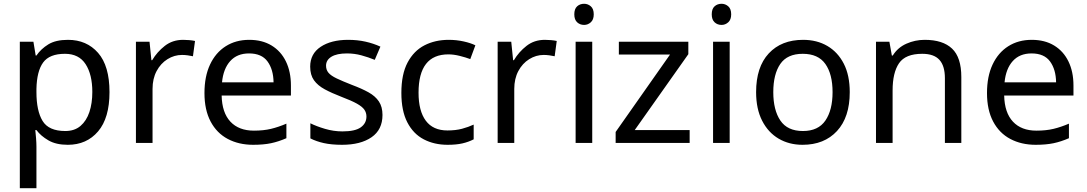

<svg xmlns="http://www.w3.org/2000/svg" viewBox="-20 -757 5757 1017"><path d="M340 -546Q439 -546 499.5 -477Q560 -408 560 -269Q560 -132 499.5 -61Q439 10 339 10Q277 10 236.5 -13.5Q196 -37 173 -68H167Q169 -51 171 -25Q173 1 173 20V240H85V-536H157L169 -463H173Q197 -498 236 -522Q275 -546 340 -546ZM324 -472Q242 -472 208.5 -426Q175 -380 173 -286V-269Q173 -170 205.5 -116.5Q238 -63 326 -63Q375 -63 406.5 -90Q438 -117 453.5 -163.5Q469 -210 469 -270Q469 -362 433.5 -417Q398 -472 324 -472Z M950 -546Q965 -546 982.5 -544.5Q1000 -543 1013 -540L1002 -459Q989 -462 973.5 -464Q958 -466 944 -466Q903 -466 867 -443.5Q831 -421 809.5 -380.5Q788 -340 788 -286V0H700V-536H772L782 -438H786Q812 -482 853 -514Q894 -546 950 -546Z M1300 -546Q1369 -546 1418.5 -516Q1468 -486 1494.5 -431.5Q1521 -377 1521 -304V-251H1154Q1156 -160 1200.5 -112.5Q1245 -65 1325 -65Q1376 -65 1415.5 -74.5Q1455 -84 1497 -102V-25Q1456 -7 1416 1.5Q1376 10 1321 10Q1245 10 1186.5 -21Q1128 -52 1095.5 -113.5Q1063 -175 1063 -264Q1063 -352 1092.5 -415Q1122 -478 1175.5 -512Q1229 -546 1300 -546ZM1299 -474Q1236 -474 1199.5 -433.5Q1163 -393 1156 -321H1429Q1428 -389 1397 -431.5Q1366 -474 1299 -474Z M2006 -148Q2006 -70 1948 -30Q1890 10 1792 10Q1736 10 1695.5 1Q1655 -8 1624 -24V-104Q1656 -88 1701.5 -74.5Q1747 -61 1794 -61Q1861 -61 1891 -82.5Q1921 -104 1921 -140Q1921 -160 1910 -176Q1899 -192 1870.5 -208Q1842 -224 1789 -244Q1737 -264 1700 -284Q1663 -304 1643 -332Q1623 -360 1623 -404Q1623 -472 1678.5 -509Q1734 -546 1824 -546Q1873 -546 1915.5 -536.5Q1958 -527 1995 -510L1965 -440Q1931 -454 1894 -464Q1857 -474 1818 -474Q1764 -474 1735.5 -456.5Q1707 -439 1707 -409Q1707 -387 1720 -371.5Q1733 -356 1763.5 -341.5Q1794 -327 1845 -307Q1896 -288 1932 -268Q1968 -248 1987 -219.5Q2006 -191 2006 -148Z M2351 10Q2280 10 2224.5 -19Q2169 -48 2137.5 -109Q2106 -170 2106 -265Q2106 -364 2139 -426Q2172 -488 2228.5 -517Q2285 -546 2357 -546Q2398 -546 2436 -537.5Q2474 -529 2498 -517L2471 -444Q2447 -453 2415 -461Q2383 -469 2355 -469Q2197 -469 2197 -266Q2197 -169 2235.5 -117.5Q2274 -66 2350 -66Q2394 -66 2427.5 -75Q2461 -84 2489 -97V-19Q2462 -5 2429.5 2.5Q2397 10 2351 10Z M2866 -546Q2881 -546 2898.5 -544.5Q2916 -543 2929 -540L2918 -459Q2905 -462 2889.5 -464Q2874 -466 2860 -466Q2819 -466 2783 -443.5Q2747 -421 2725.5 -380.5Q2704 -340 2704 -286V0H2616V-536H2688L2698 -438H2702Q2728 -482 2769 -514Q2810 -546 2866 -546Z M3117 -536V0H3029V-536ZM3074 -737Q3094 -737 3109.5 -723.5Q3125 -710 3125 -681Q3125 -653 3109.5 -639Q3094 -625 3074 -625Q3052 -625 3037 -639Q3022 -653 3022 -681Q3022 -710 3037 -723.5Q3052 -737 3074 -737Z M3633 0H3241V-58L3529 -468H3258V-536H3626V-470L3342 -68H3633Z M3845 -536V0H3757V-536ZM3802 -737Q3822 -737 3837.5 -723.5Q3853 -710 3853 -681Q3853 -653 3837.5 -639Q3822 -625 3802 -625Q3780 -625 3765 -639Q3750 -653 3750 -681Q3750 -710 3765 -723.5Q3780 -737 3802 -737Z M4481 -269Q4481 -136 4413.5 -63Q4346 10 4231 10Q4160 10 4104.5 -22.5Q4049 -55 4017 -117.5Q3985 -180 3985 -269Q3985 -402 4052 -474Q4119 -546 4234 -546Q4307 -546 4362.5 -513.5Q4418 -481 4449.5 -419.5Q4481 -358 4481 -269ZM4076 -269Q4076 -174 4113.5 -118.5Q4151 -63 4233 -63Q4314 -63 4352 -118.5Q4390 -174 4390 -269Q4390 -364 4352 -418Q4314 -472 4232 -472Q4150 -472 4113 -418Q4076 -364 4076 -269Z M4878 -546Q4974 -546 5023 -499.5Q5072 -453 5072 -349V0H4985V-343Q4985 -408 4956 -440Q4927 -472 4865 -472Q4776 -472 4742 -422Q4708 -372 4708 -278V0H4620V-536H4691L4704 -463H4709Q4735 -505 4781 -525.5Q4827 -546 4878 -546Z M5445 -546Q5514 -546 5563.5 -516Q5613 -486 5639.5 -431.5Q5666 -377 5666 -304V-251H5299Q5301 -160 5345.5 -112.5Q5390 -65 5470 -65Q5521 -65 5560.5 -74.5Q5600 -84 5642 -102V-25Q5601 -7 5561 1.5Q5521 10 5466 10Q5390 10 5331.5 -21Q5273 -52 5240.5 -113.5Q5208 -175 5208 -264Q5208 -352 5237.5 -415Q5267 -478 5320.5 -512Q5374 -546 5445 -546ZM5444 -474Q5381 -474 5344.5 -433.5Q5308 -393 5301 -321H5574Q5573 -389 5542 -431.5Q5511 -474 5444 -474Z"/></svg>

Font: Noto Sans Kawi
Style: Regular
Weight: 400
Designer: Fadhl Haqq
Version: Version 1.000